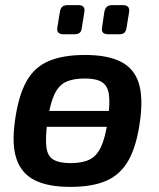

<svg xmlns="http://www.w3.org/2000/svg" viewBox="-20 -718 620 751"><path d="M116 -222V-284H459V-222ZM313 -503Q400 -503 452 -477Q504 -451 522.5 -393.5Q541 -336 527 -240Q514 -147 483 -91.5Q452 -36 397 -11.5Q342 13 255 13Q168 13 116 -13Q64 -39 44.5 -96.5Q25 -154 39 -249Q52 -342 82.5 -398Q113 -454 169 -478.5Q225 -503 313 -503ZM312 -411Q265 -411 236.5 -397Q208 -383 191.5 -346Q175 -309 165 -240Q157 -177 161.5 -142Q166 -107 189 -93.5Q212 -80 257 -80Q303 -80 331.5 -94.5Q360 -109 376.5 -146.5Q393 -184 402 -249Q411 -314 406 -348.5Q401 -383 378.5 -397Q356 -411 312 -411ZM285 -698Q301 -698 306.5 -691Q312 -684 310 -671L300 -610Q299 -596 292 -590Q285 -584 272 -584H228Q201 -584 204 -609L214 -670Q216 -684 223 -691Q230 -698 245 -698ZM460 -698Q475 -698 481 -691Q487 -684 485 -671L475 -610Q473 -596 466.5 -590Q460 -584 446 -584H403Q375 -584 379 -609L388 -671Q391 -685 398 -691.5Q405 -698 419 -698Z"/></svg>

Font: Exo 2 SemiBold
Style: Italic
Weight: 600
Italic angle: -8°
Designer: Natanael Gama
Foundry: Natanael Gama
Version: Version 2.010